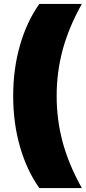

<svg xmlns="http://www.w3.org/2000/svg" viewBox="-20 -762 436 976"><path d="M180 194Q116 104 81.5 -16.5Q47 -137 47 -274Q47 -411 81.5 -531.5Q116 -652 180 -742H396Q329 -622 298.5 -508.5Q268 -395 268 -274Q268 -153 298.5 -39.5Q329 74 396 194Z"/></svg>

Font: MOST Montserrat Black
Style: Regular
Weight: 900
Designer: Julieta Ulanovsky
Foundry: Julieta Ulanovsky
Version: Version 8.000;March 11, 2024;FontCreator 15.0.0.2926 64-bit